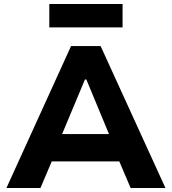

<svg xmlns="http://www.w3.org/2000/svg" viewBox="-20 -934 854 954"><path d="M12 0 333 -705H480L802 0H629L546 -195L614 -132H197L264 -195L181 0ZM402 -539 274 -233 249 -268H562L536 -233L409 -539ZM225 -798V-914H589V-798Z"/></svg>

Font: Nunito Sans 6pt ExtraBold
Style: Regular
Weight: 800
Version: Version 3.101;gftools[0.9.27]